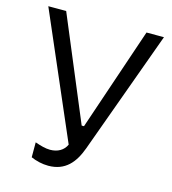

<svg xmlns="http://www.w3.org/2000/svg" viewBox="-106 -787 788 882"><g transform="rotate(15 287.5 -346.0)"><path d="M204 8C285 8 326 -43 352 -114L565 -700H482L316 -210H305L100 -700H15L270 -110C257 -81 229 -65 193 -65C171 -65 147 -72 121 -81V-10C146 1 175 8 204 8Z"/></g></svg>

Font: Fixel Text Regular
Style: Regular
Weight: 400
Width: 4
Designer: AlfaBravo + MacPaw
Foundry: Kyrylo Tkachov, Marchela Mozhyna, Serhii Makarenko, Maria Weinstein, Zakhar Kryvoshyya
Version: Version 1.211